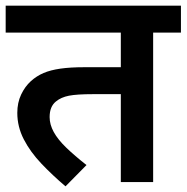

<svg xmlns="http://www.w3.org/2000/svg" viewBox="-20 -642 658 677"><path d="M520 -527V0H406V-310H308Q251 -310 223 -304.5Q195 -299 177 -284Q166 -275 160.5 -261.5Q155 -248 155 -229Q155 -203 169.5 -176.5Q184 -150 213.5 -121.5Q243 -93 285 -60L211 15Q165 -24 126 -65Q87 -106 64 -150.5Q41 -195 41 -244Q41 -280 54.5 -308.5Q68 -337 89 -356Q109 -374 133.5 -384.5Q158 -395 193 -400Q228 -405 277 -405H406V-527H0V-622H618V-527Z"/></svg>

Font: Noto Sans Devanagari SemiBold
Style: Regular
Weight: 600
Version: Version 2.003